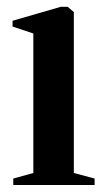

<svg xmlns="http://www.w3.org/2000/svg" viewBox="-20 -530 298 550"><path d="M18 0V-18.5L75.5 -34.5V-434L16 -454V-470.5L154 -510.5H174L191.5 -495.5V-34.5L251 -18.5V0Z"/></svg>

Font: Merriweather 144pt SemiBold
Style: Regular
Weight: 600
Version: Version 2.100